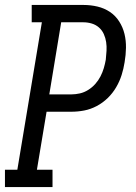

<svg xmlns="http://www.w3.org/2000/svg" viewBox="-29 -755 549 775"><path d="M-9 0V-70H41L140 -665H99V-735H308Q337 -735 364.5 -728.5Q392 -722 414.5 -707Q437 -692 452 -668.5Q467 -645 473.5 -618Q480 -591 479.5 -562Q479 -533 474 -504Q470 -478 462 -452.5Q454 -427 440 -403Q426 -379 406 -359.5Q386 -340 361.5 -327Q337 -314 311 -309Q285 -304 259 -304H159L120 -70H183V0ZM170 -374H259Q276 -374 293.5 -378Q311 -382 327 -392Q343 -402 355.5 -416Q368 -430 376.5 -446.5Q385 -463 390 -480Q395 -497 398 -514Q400 -532 401 -550Q402 -568 399.5 -585Q397 -602 390 -617.5Q383 -633 370.5 -644Q358 -655 341.5 -660Q325 -665 308 -665H218Z"/></svg>

Font: Iosevka Gothic
Style: Italic
Weight: 400
Italic angle: -9°
Monospace: yes
Designer: Belleve Invis
Foundry: Belleve Invis
Version: Version 15.5.1; ttfautohint (v1.8.4)